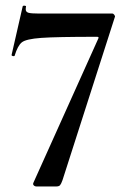

<svg xmlns="http://www.w3.org/2000/svg" viewBox="-20 -674 469 694"><path d="M183 0H112Q106 0 102 -4Q98 -8 101 -14L335 -534Q339 -541 331 -541Q183 -541 128.5 -537Q74 -533 59 -521Q44 -509 33 -473Q33 -471 29 -471Q26 -471 23.5 -472.5Q21 -474 22 -476L62 -651Q63 -654 69 -653.5Q75 -653 74 -650Q73 -646 73 -640Q73 -631 82.5 -628Q92 -625 121 -625H386Q390 -625 393.5 -620Q397 -615 395 -612L206 -23Q201 -9 197 -4.5Q193 0 183 0Z"/></svg>

Font: Cormorant Infant SemiBold
Style: Regular
Weight: 600
Designer: Christian Thalmann (Catharsis Fonts)
Foundry: Catharsis Fonts
Version: Version 4.000